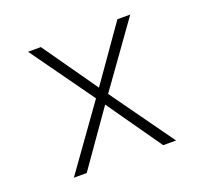

<svg xmlns="http://www.w3.org/2000/svg" viewBox="-96 -633 793 745"><g transform="rotate(-20 300.0 -260.0)"><path d="M89 0 275 -260 89 -520H142L300 -295L458 -520H511L325 -260L511 0H458L300 -225L142 0Z"/></g></svg>

Font: Iosevka SS04 XLt Ex
Style: Regular
Weight: 200
Width: 7
Monospace: yes
Designer: Belleve Invis
Foundry: Belleve Invis
Version: Version 19.0.0; ttfautohint (v1.8.4)